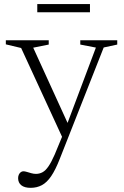

<svg xmlns="http://www.w3.org/2000/svg" viewBox="-20 -648 596 922"><path d="M313.5 -38 281 15.5 81.5 -417.5 8 -435V-454.5H214V-434L139.5 -419ZM127 254Q98 254 82.5 241.8Q67 229.5 67 207.5Q67 198 70.5 190.5Q74 183 79.8 178.8Q85.5 174.5 92 174.5Q99 174.5 109 177.5Q119 180.5 130.5 183.8Q142 187 152.5 187Q169.5 187 184 179.2Q198.5 171.5 212.5 151.2Q226.5 131 242.5 94.5L286 -10.5L297 -38L440.5 -419.5L365.5 -434V-454.5H543V-434L478 -420L267 115Q246.5 167.5 225.8 198Q205 228.5 181 241.2Q157 254 127 254ZM159 -589V-628.5H412V-589Z"/></svg>

Font: Newsreader 14pt Light
Style: Regular
Weight: 300
Designer: Hugues Gentile
Foundry: Production Type
Version: Version 1.003